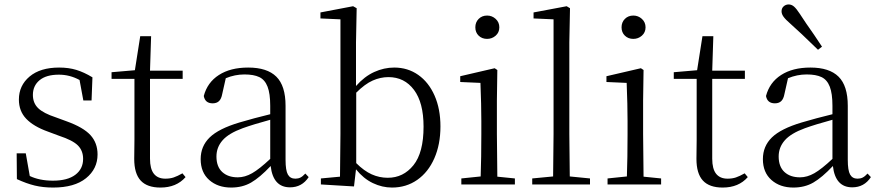

<svg xmlns="http://www.w3.org/2000/svg" viewBox="-20 -830 3951 864"><path d="M56 -24 55 -140H96L114 -38Q158 -17 218 -17Q284 -17 319 -43.5Q354 -70 354 -115Q354 -152 330.5 -175.5Q307 -199 246 -219L195 -238Q131 -261 98 -295.5Q65 -330 65 -382Q65 -445 113 -485.5Q161 -526 246 -526Q289 -526 323.5 -515.5Q358 -505 396 -482L392 -378H355L338 -470Q294 -494 245 -494Q188 -494 158 -469Q128 -444 128 -403Q128 -366 152 -343Q176 -320 231 -302L280 -284Q355 -257 387 -222Q419 -187 419 -135Q419 -70 367 -28Q315 14 219 14Q174 14 136.5 5Q99 -4 56 -24Z M584 -115 585 -201V-475H482V-505L587 -514L611 -667H660L655 -512H802V-475H655V-116Q655 -70 672.5 -48Q690 -26 724 -26Q745 -26 761.5 -31.5Q778 -37 801 -50L815 -33Q774 14 702 14Q642 14 613 -17.5Q584 -49 584 -115Z M1198 -83Q1149 -31 1110 -8.5Q1071 14 1020 14Q960 14 921.5 -20Q883 -54 883 -114Q883 -172 923.5 -211.5Q964 -251 1058 -279Q1122 -298 1196 -316V-354Q1196 -409 1184 -440Q1172 -471 1147 -483Q1122 -495 1080 -495Q1037 -495 996 -478L980 -407Q976 -385 965.5 -375Q955 -365 937 -365Q903 -365 897 -398Q913 -459 965 -492.5Q1017 -526 1097 -526Q1182 -526 1223.5 -485Q1265 -444 1265 -354V-111Q1265 -63 1275.5 -44.5Q1286 -26 1309 -26Q1322 -26 1332 -31Q1342 -36 1354 -49L1369 -33Q1339 13 1285 13Q1209 13 1198 -83ZM1072 -253Q1009 -230 981.5 -198.5Q954 -167 954 -126Q954 -80 980 -56Q1006 -32 1050 -32Q1082 -32 1114.5 -50.5Q1147 -69 1196 -115V-291Q1119 -270 1072 -253Z M1582 -68 1573 9 1424 0V-27L1510 -35L1512 -227V-743L1422 -747V-774L1569 -802L1585 -793L1582 -639V-443Q1620 -486 1664 -506Q1708 -526 1754 -526Q1815 -526 1862 -493Q1909 -460 1935.5 -400Q1962 -340 1962 -261Q1962 -180 1934.5 -117.5Q1907 -55 1857.5 -20.5Q1808 14 1744 14Q1700 14 1658 -6Q1616 -26 1582 -68ZM1725 -30Q1795 -30 1840.5 -86.5Q1886 -143 1886 -260Q1886 -368 1843 -425.5Q1800 -483 1728 -483Q1692 -483 1657 -467.5Q1622 -452 1583 -413V-96Q1618 -61 1652.5 -45.5Q1687 -30 1725 -30Z M2119 -707Q2119 -730 2134 -745Q2149 -760 2172 -760Q2194 -760 2210.5 -745Q2227 -730 2227 -707Q2227 -684 2210.5 -669.5Q2194 -655 2172 -655Q2149 -655 2134 -669.5Q2119 -684 2119 -707ZM2056 -27 2143 -36Q2146 -119 2146 -227V-285Q2146 -357 2142 -457L2051 -461V-487L2206 -523L2218 -515L2216 -378V-227L2218 -35L2297 -27V0H2056Z M2375 -27 2469 -36 2471 -227V-743L2381 -747V-774L2530 -802L2545 -793L2542 -639V-227L2544 -36L2635 -27V0H2375Z M2777 -707Q2777 -730 2792 -745Q2807 -760 2830 -760Q2852 -760 2868.5 -745Q2885 -730 2885 -707Q2885 -684 2868.5 -669.5Q2852 -655 2830 -655Q2807 -655 2792 -669.5Q2777 -684 2777 -707ZM2714 -27 2801 -36Q2804 -119 2804 -227V-285Q2804 -357 2800 -457L2709 -461V-487L2864 -523L2876 -515L2874 -378V-227L2876 -35L2955 -27V0H2714Z M3114 -115 3115 -201V-475H3012V-505L3117 -514L3141 -667H3190L3185 -512H3332V-475H3185V-116Q3185 -70 3202.5 -48Q3220 -26 3254 -26Q3275 -26 3291.5 -31.5Q3308 -37 3331 -50L3345 -33Q3304 14 3232 14Q3172 14 3143 -17.5Q3114 -49 3114 -115Z M3537 -723Q3515 -742 3506 -754.5Q3497 -767 3497 -779Q3497 -793 3506.5 -801.5Q3516 -810 3529 -810Q3542 -810 3553 -800.5Q3564 -791 3579 -768Q3606 -726 3643 -674L3679 -620L3661 -606Q3577 -688 3537 -723ZM3728 -83Q3679 -31 3640 -8.5Q3601 14 3550 14Q3490 14 3451.5 -20Q3413 -54 3413 -114Q3413 -172 3453.5 -211.5Q3494 -251 3588 -279Q3652 -298 3726 -316V-354Q3726 -409 3714 -440Q3702 -471 3677 -483Q3652 -495 3610 -495Q3567 -495 3526 -478L3510 -407Q3506 -385 3495.5 -375Q3485 -365 3467 -365Q3433 -365 3427 -398Q3443 -459 3495 -492.5Q3547 -526 3627 -526Q3712 -526 3753.5 -485Q3795 -444 3795 -354V-111Q3795 -63 3805.5 -44.5Q3816 -26 3839 -26Q3852 -26 3862 -31Q3872 -36 3884 -49L3899 -33Q3869 13 3815 13Q3739 13 3728 -83ZM3602 -253Q3539 -230 3511.5 -198.5Q3484 -167 3484 -126Q3484 -80 3510 -56Q3536 -32 3580 -32Q3612 -32 3644.5 -50.5Q3677 -69 3726 -115V-291Q3649 -270 3602 -253Z"/></svg>

Font: GL-CurulMinamoto Light
Style: Regular
Weight: 300
Designer: Eunice (kana); Ryoko NISHIZUKA 西塚涼子 (ideographs); Frank Grießhammer (Latin, Greek & Cyrillic); Wenlong ZHANG
Foundry: Gutenberg Labo; Adobe
Version: Version 1.002